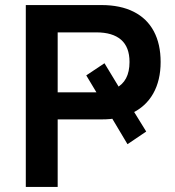

<svg xmlns="http://www.w3.org/2000/svg" viewBox="-20 -739 690 759"><path d="M82 0V-719H381Q456 -719 508.5 -692.5Q561 -666 588 -615.5Q615 -565 615 -494Q615 -421 585.5 -369Q556 -317 500 -291V-313L558 -219L484 -169L416 -283L443 -272Q432 -270 416 -268.5Q400 -267 381 -267H208V0ZM208 -374H361Q367 -374 372.5 -374.5Q378 -375 385 -375L372 -356L321 -441L393 -489L456 -385L437 -390Q492 -417 492 -494Q492 -553 458.5 -582Q425 -611 361 -611H208Z"/></svg>

Font: Nunitoga
Style: Bold
Weight: 700
Designer: Vernon Adams
Foundry: Vernon Adams
Version: Version 1.0